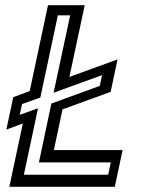

<svg xmlns="http://www.w3.org/2000/svg" viewBox="-20 -720 590 740"><path d="M16 0 68 -244 4.5 -220.5 31 -345.5 94.5 -369 165 -700H306.5L247.5 -423.5L433 -491L406.5 -366L221 -298.5L187.5 -141.5H452.5L422.5 0ZM72 -46.5H397L407 -94H130L178 -321L364.5 -389L373.5 -430.5L186.5 -362.5L250.5 -661H203L135.5 -344L65 -319L56 -277.5L126.5 -302.5Z"/></svg>

Font: Tourney Medium
Style: Italic
Weight: 500
Italic angle: -12°
Version: Version 1.015